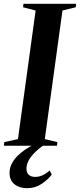

<svg xmlns="http://www.w3.org/2000/svg" viewBox="-39 -763 418 1005"><path d="M-19 0 -16.5 -19 55 -35 147.5 -708 81.5 -725 84 -743H359.5L357.5 -725L288 -708L195.5 -35L261.5 -19L259 0ZM103.5 222Q62.5 222 36.8 201.5Q11 181 11 141.5Q11 117.5 21.5 96Q32 74.5 50.2 55.5Q68.5 36.5 93 20Q117.5 3.5 145.5 -10.5L178 -25L209.5 -16.5Q173.5 6.5 149 29.5Q124.5 52.5 112 75Q99.5 97.5 99.5 120Q99.5 140.5 111.5 151.8Q123.5 163 145 163Q164.5 163 183 154.8Q201.5 146.5 221 129.5L232 150.5Q213 176.5 179.2 199.2Q145.5 222 103.5 222Z"/></svg>

Font: Merriweather 144pt SemiBold
Style: Italic
Weight: 600
Italic angle: -7.8°
Version: Version 2.101